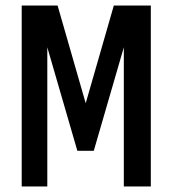

<svg xmlns="http://www.w3.org/2000/svg" viewBox="-20 -670 620 690"><path d="M58 0V-650H187L288 -299L389 -650H522V0H425V-500L317 -128H258L150 -500V0Z"/></svg>

Font: Sometype Mono SemiBold
Style: Regular
Weight: 600
Designer: Ryoichi Tsunekawa
Foundry: Dharma Type
Version: Version 1.001